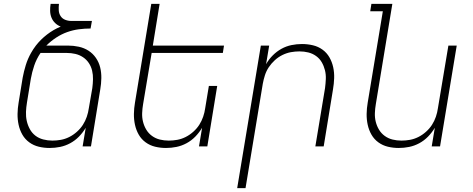

<svg xmlns="http://www.w3.org/2000/svg" viewBox="-20 -755 2440 990"><path d="M236 8Q207 8 180 1.5Q153 -5 131 -21Q109 -37 95.5 -60.5Q82 -84 76 -111.5Q70 -139 70.5 -168Q71 -197 76 -226L97 -355Q103 -387 113 -419.5Q123 -452 140 -482Q145 -491 151.5 -501Q158 -511 165 -520Q190 -552 222.5 -577Q255 -602 293 -618Q277 -624 264.5 -636Q252 -648 245.5 -664Q239 -680 238.5 -698.5Q238 -717 241 -735H284Q282 -718 283 -701.5Q284 -685 292.5 -672Q301 -659 316 -653Q331 -647 348 -647H454L447 -608Q417 -608 386.5 -604Q356 -600 326.5 -589.5Q297 -579 269.5 -561Q242 -543 219 -520H330Q359 -520 386.5 -514Q414 -508 436.5 -493.5Q459 -479 474.5 -456.5Q490 -434 496.5 -407.5Q503 -381 502.5 -352Q502 -323 497 -294L449 0H406L422 -96Q407 -71 387 -50.5Q367 -30 342 -16.5Q317 -3 290 2.5Q263 8 236 8ZM250 -30Q272 -30 294 -34Q316 -38 337 -48.5Q358 -59 376.5 -75.5Q395 -92 407.5 -111.5Q420 -131 427.5 -153Q435 -175 438 -197L456 -301Q459 -324 459.5 -346.5Q460 -369 455 -390.5Q450 -412 438 -430Q426 -448 408 -460Q390 -472 368.5 -477Q347 -482 324 -482H189Q168 -451 156.5 -417Q145 -383 139 -349L119 -226Q115 -202 114 -178Q113 -154 118 -131.5Q123 -109 134 -89Q145 -69 162.5 -55.5Q180 -42 203 -36Q226 -30 250 -30Z M836 8Q807 8 780 1.5Q753 -5 731 -21Q709 -37 695.5 -60.5Q682 -84 676 -111.5Q670 -139 670.5 -168Q671 -197 676 -226L760 -735H803L768 -520H1135L1129 -482H762L718 -219Q714 -196 713 -172.5Q712 -149 717.5 -127Q723 -105 734.5 -86Q746 -67 764 -54Q782 -41 804 -35.5Q826 -30 850 -30Q872 -30 894 -34Q916 -38 937 -48.5Q958 -59 976.5 -75.5Q995 -92 1007.5 -111.5Q1020 -131 1027.5 -153Q1035 -175 1038 -197L1057 -312H1100L1049 0H1006L1022 -96Q1007 -71 987 -50.5Q967 -30 942 -16.5Q917 -3 890 2.5Q863 8 836 8Z M1203 215 1325 -520H1368L1352 -424Q1366 -449 1386.5 -469.5Q1407 -490 1431.5 -503.5Q1456 -517 1483 -522.5Q1510 -528 1537 -528Q1566 -528 1593.5 -521.5Q1621 -515 1643 -499Q1665 -483 1678.5 -459.5Q1692 -436 1698 -408.5Q1704 -381 1703 -352Q1702 -323 1697 -294L1649 0H1606L1656 -301Q1659 -324 1660 -347.5Q1661 -371 1655.5 -393Q1650 -415 1639 -434Q1628 -453 1610 -466Q1592 -479 1570 -484.5Q1548 -490 1524 -490Q1502 -490 1480 -486Q1458 -482 1436.5 -471.5Q1415 -461 1397 -444.5Q1379 -428 1366 -408.5Q1353 -389 1346 -367Q1339 -345 1335 -323L1246 215Z M2036 8Q2007 8 1980 1.5Q1953 -5 1931 -21Q1909 -37 1895.5 -60.5Q1882 -84 1876 -111.5Q1870 -139 1870.5 -168Q1871 -197 1876 -226L1954 -697H1889L1895 -735H2003L1918 -219Q1914 -196 1913 -172.5Q1912 -149 1917.5 -127Q1923 -105 1934.5 -86Q1946 -67 1964 -54Q1982 -41 2004 -35.5Q2026 -30 2050 -30Q2072 -30 2094 -34Q2116 -38 2137 -48.5Q2158 -59 2176.5 -75.5Q2195 -92 2207.5 -111.5Q2220 -131 2227.5 -153Q2235 -175 2238 -197L2292 -520H2335L2249 0H2206L2222 -96Q2207 -71 2187 -50.5Q2167 -30 2142 -16.5Q2117 -3 2090 2.5Q2063 8 2036 8Z"/></svg>

Font: Iosevka Extralight Extended
Style: Italic
Weight: 200
Width: 7
Italic angle: -9°
Monospace: yes
Designer: Belleve Invis
Foundry: Belleve Invis
Version: Version 32.5.0; ttfautohint (v1.8.4)